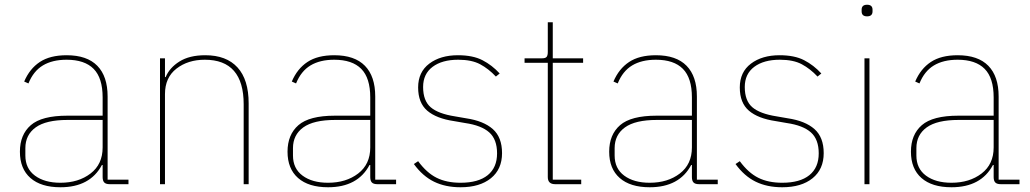

<svg xmlns="http://www.w3.org/2000/svg" viewBox="-20 -777 4344 810"><path d="M64 -137Q64 -209 110 -249Q156 -289 264 -289H413V-366Q413 -448 375 -486.5Q337 -525 261 -525Q201 -525 161 -501Q121 -477 100 -425L82 -433Q105 -487 148 -515.5Q191 -544 261 -544Q347 -544 390.5 -499.5Q434 -455 434 -370V-19H522V0H443Q427 0 420 -7Q413 -14 413 -30V-81H410Q360 13 235 13Q153 13 108.5 -26Q64 -65 64 -137ZM413 -155V-271H265Q174 -271 130.5 -239.5Q87 -208 87 -152V-121Q87 -66 127.5 -36Q168 -6 235 -6Q311 -6 362 -45Q413 -84 413 -155Z M655 0V-531H676V-452H679Q695 -491 737 -517.5Q779 -544 846 -544Q935 -544 982 -492.5Q1029 -441 1029 -341V0H1008V-337Q1008 -525 844 -525Q773 -525 724.5 -487.5Q676 -450 676 -380V0Z M1193 -137Q1193 -209 1239 -249Q1285 -289 1393 -289H1542V-366Q1542 -448 1504 -486.5Q1466 -525 1390 -525Q1330 -525 1290 -501Q1250 -477 1229 -425L1211 -433Q1234 -487 1277 -515.5Q1320 -544 1390 -544Q1476 -544 1519.5 -499.5Q1563 -455 1563 -370V-19H1651V0H1572Q1556 0 1549 -7Q1542 -14 1542 -30V-81H1539Q1489 13 1364 13Q1282 13 1237.5 -26Q1193 -65 1193 -137ZM1542 -155V-271H1394Q1303 -271 1259.5 -239.5Q1216 -208 1216 -152V-121Q1216 -66 1256.5 -36Q1297 -6 1364 -6Q1440 -6 1491 -45Q1542 -84 1542 -155Z M1726 -85 1744 -97Q1780 -48 1822 -27Q1864 -6 1923 -6Q1998 -6 2037.5 -38Q2077 -70 2077 -130Q2077 -189 2044 -218.5Q2011 -248 1942 -258L1896 -266Q1821 -277 1782.5 -310Q1744 -343 1744 -408Q1744 -473 1791 -508.5Q1838 -544 1912 -544Q1975 -544 2015.5 -523Q2056 -502 2088 -467L2072 -454Q2041 -487 2005.5 -506Q1970 -525 1913 -525Q1845 -525 1805 -495Q1765 -465 1765 -410Q1765 -352 1797 -324.5Q1829 -297 1900 -286L1946 -278Q2020 -267 2059 -232.5Q2098 -198 2098 -131Q2098 -63 2051 -25Q2004 13 1923 13Q1859 13 1811 -10.5Q1763 -34 1726 -85Z M2322 0Q2291 0 2291 -30V-512H2193V-531H2267Q2281 -531 2286 -537Q2291 -543 2291 -558V-683H2312V-531H2440V-512H2312V-19H2432V0Z M2550 -137Q2550 -209 2596 -249Q2642 -289 2750 -289H2899V-366Q2899 -448 2861 -486.5Q2823 -525 2747 -525Q2687 -525 2647 -501Q2607 -477 2586 -425L2568 -433Q2591 -487 2634 -515.5Q2677 -544 2747 -544Q2833 -544 2876.5 -499.5Q2920 -455 2920 -370V-19H3008V0H2929Q2913 0 2906 -7Q2899 -14 2899 -30V-81H2896Q2846 13 2721 13Q2639 13 2594.5 -26Q2550 -65 2550 -137ZM2899 -155V-271H2751Q2660 -271 2616.5 -239.5Q2573 -208 2573 -152V-121Q2573 -66 2613.5 -36Q2654 -6 2721 -6Q2797 -6 2848 -45Q2899 -84 2899 -155Z M3083 -85 3101 -97Q3137 -48 3179 -27Q3221 -6 3280 -6Q3355 -6 3394.5 -38Q3434 -70 3434 -130Q3434 -189 3401 -218.5Q3368 -248 3299 -258L3253 -266Q3178 -277 3139.5 -310Q3101 -343 3101 -408Q3101 -473 3148 -508.5Q3195 -544 3269 -544Q3332 -544 3372.5 -523Q3413 -502 3445 -467L3429 -454Q3398 -487 3362.5 -506Q3327 -525 3270 -525Q3202 -525 3162 -495Q3122 -465 3122 -410Q3122 -352 3154 -324.5Q3186 -297 3257 -286L3303 -278Q3377 -267 3416 -232.5Q3455 -198 3455 -131Q3455 -63 3408 -25Q3361 13 3280 13Q3216 13 3168 -10.5Q3120 -34 3083 -85Z M3615 -729V-736Q3615 -757 3638 -757Q3661 -757 3661 -736V-729Q3661 -708 3638 -708Q3615 -708 3615 -729ZM3648 0H3627V-531H3648Z M3823 -137Q3823 -209 3869 -249Q3915 -289 4023 -289H4172V-366Q4172 -448 4134 -486.5Q4096 -525 4020 -525Q3960 -525 3920 -501Q3880 -477 3859 -425L3841 -433Q3864 -487 3907 -515.5Q3950 -544 4020 -544Q4106 -544 4149.5 -499.5Q4193 -455 4193 -370V-19H4281V0H4202Q4186 0 4179 -7Q4172 -14 4172 -30V-81H4169Q4119 13 3994 13Q3912 13 3867.5 -26Q3823 -65 3823 -137ZM4172 -155V-271H4024Q3933 -271 3889.5 -239.5Q3846 -208 3846 -152V-121Q3846 -66 3886.5 -36Q3927 -6 3994 -6Q4070 -6 4121 -45Q4172 -84 4172 -155Z"/></svg>

Font: IBM Plex Sans JP Thin
Style: Regular
Weight: 100
Designer: Mike Abbink; Paul van der Laan; Pieter van Rosmalen; Wujin Sim; Yejin Wi; Jinhee Kim; Boomi Park; Yona Kim; Kichan Ma
Foundry: Sandoll Inc.
Version: Version 1.001